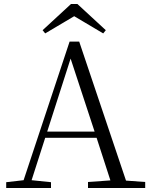

<svg xmlns="http://www.w3.org/2000/svg" viewBox="-20 -940 752 960"><path d="M367 -920H335L193 -789L206 -773L351 -859L496 -773L509 -789ZM333 -647 453 -282H216ZM420 0H706V-30L610 -37L376 -732H328L98 -39L11 -29V0H235V-29L138 -39L206 -251H463L532 -38L420 -30Z"/></svg>

Font: Source Han Serif CN Light
Style: Regular
Weight: 300
Designer: Ryoko NISHIZUKA 西塚涼子 (kana & ideographs); Frank Grießhammer (Latin, Greek & Cyrillic); Wenlong ZHANG 张文龙 (bopomofo); San
Foundry: Adobe
Version: Version 2.003;hotconv 1.1.1;makeotfexe 2.6.0